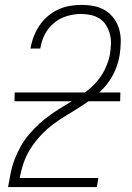

<svg xmlns="http://www.w3.org/2000/svg" viewBox="-20 -763 540 783"><path d="M13 0V-1Q18 -29 23.5 -57Q29 -85 39.5 -112.5Q50 -140 64.5 -166Q79 -192 98.5 -215Q118 -238 140.5 -258.5Q163 -279 188 -296.5Q213 -314 239 -329.5Q265 -345 290.5 -361Q316 -377 339.5 -396Q363 -415 381.5 -438.5Q400 -462 412 -489.5Q424 -517 429 -545Q432 -566 432.5 -586.5Q433 -607 427.5 -626Q422 -645 412 -661Q402 -677 385.5 -687.5Q369 -698 349.5 -702Q330 -706 310 -706Q282 -706 253 -697.5Q224 -689 200.5 -669.5Q177 -650 163 -623Q149 -596 145 -568L144 -565H104L105 -568Q109 -592 118 -615Q127 -638 141 -659Q155 -680 175 -697Q195 -714 218 -724.5Q241 -735 265 -739Q289 -743 313 -743Q339 -743 364 -738Q389 -733 410 -720Q431 -707 445.5 -686.5Q460 -666 466.5 -642Q473 -618 472.5 -592Q472 -566 468 -539Q463 -508 450 -477Q437 -446 416 -419.5Q395 -393 368 -371Q341 -349 313 -331Q285 -313 255.5 -295.5Q226 -278 198.5 -257.5Q171 -237 147.5 -212Q124 -187 105.5 -158.5Q87 -130 76.5 -99Q66 -68 60 -37H381L375 0ZM470 -350H39L40 -386H471Z"/></svg>

Font: Iosevka Term Curly XLt Obl
Style: Regular
Weight: 200
Italic angle: -9°
Designer: Belleve Invis
Foundry: Belleve Invis
Version: Version 32.3.0